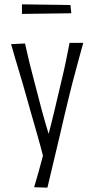

<svg xmlns="http://www.w3.org/2000/svg" viewBox="-20 -715 438 883"><path d="M198 148 137 146Q148 109 158 73.5Q168 38 177 3Q186 -32 195 -66Q204 -100 212.5 -133.5Q221 -167 229 -200.5Q237 -234 245 -268Q256 -316 265.5 -355Q275 -394 283 -433Q291 -472 300 -518H363Q354 -486 346 -456.5Q338 -427 330 -397Q322 -367 313 -333.5Q304 -300 295 -261Q285 -221 275.5 -180Q266 -139 256.5 -98Q247 -57 237 -16Q227 25 217.5 66Q208 107 198 148ZM180 11Q174 -14 167 -39.5Q160 -65 152.5 -91.5Q145 -118 137 -146Q129 -174 120.5 -203Q112 -232 104 -262Q94 -297 85.5 -327Q77 -357 68 -386Q59 -415 50 -446Q41 -477 31 -512L95 -515Q106 -465 115.5 -426.5Q125 -388 134.5 -352.5Q144 -317 155 -274Q163 -243 171 -212.5Q179 -182 188 -151.5Q197 -121 206.5 -90Q216 -59 226 -25ZM81 -651V-695L304 -692L308 -654Z"/></svg>

Font: Truculenta Light
Style: Regular
Weight: 300
Version: Version 1.002